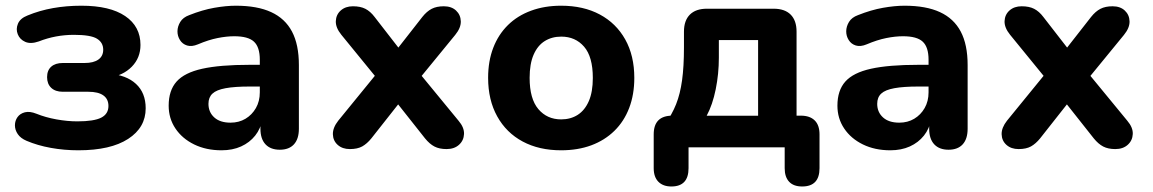

<svg xmlns="http://www.w3.org/2000/svg" viewBox="-20 -521 4079 679"><path d="M257 10.5Q207 10.5 159.9 2Q112.8 -6.5 74 -23Q52.8 -32 42.8 -46.8Q32.8 -61.5 32.8 -77.8Q32.8 -94 41.9 -106.8Q51 -119.5 68.1 -123.9Q85.2 -128.2 108.8 -118.8Q140.8 -105.8 179.6 -98.8Q218.5 -91.8 253.5 -91.8Q312.2 -91.8 337.9 -104.9Q363.5 -118 363.5 -146.2Q363.5 -170.8 345.5 -183.6Q327.5 -196.5 292 -196.5H202Q175.8 -196.5 161.1 -210.4Q146.5 -224.2 146.5 -248.2Q146.5 -272.2 161.1 -285.2Q175.8 -298.2 202 -298.2H279.2Q310.8 -298.2 327.9 -310.4Q345 -322.5 345 -345.2Q345 -370.5 323 -384.1Q301 -397.8 241.5 -397.8Q209 -397.8 178 -392Q147 -386.2 117.2 -374.5Q88.5 -364.5 69.2 -373Q50 -381.5 42.8 -399.9Q35.5 -418.2 43.5 -437.2Q51.5 -456.2 77.2 -466.2Q120.2 -484 167.8 -492.4Q215.2 -500.8 267.8 -500.8Q368.8 -500.8 422.8 -464.1Q476.8 -427.5 476.8 -362Q476.8 -316.5 446.1 -285.1Q415.5 -253.8 363.8 -246V-260.8Q426.8 -256 461 -224.2Q495.2 -192.5 495.2 -138Q495.2 -70 433.2 -29.8Q371.2 10.5 257 10.5Z M763.5 10.5Q709 10.5 666.6 -10.2Q624.2 -31 600.4 -66.6Q576.5 -102.2 576.5 -147.2Q576.5 -201.2 604.5 -232.6Q632.5 -264 695.2 -277.9Q758 -291.8 862.8 -291.8H914.8V-215H863.2Q810.2 -215 777.9 -209.1Q745.5 -203.2 731.4 -190Q717.2 -176.8 717.2 -153.8Q717.2 -124.5 737.6 -105.9Q758 -87.2 795.2 -87.2Q825 -87.2 848.1 -101Q871.2 -114.8 885 -138.9Q898.8 -163 898.8 -194.5V-309.8Q898.8 -354.5 878.2 -373.6Q857.8 -392.8 808.5 -392.8Q781.2 -392.8 749.2 -386.4Q717.2 -380 680 -364.2Q658 -355 641.6 -360.1Q625.2 -365.2 616.4 -379.4Q607.5 -393.5 607.6 -410.5Q607.8 -427.5 617.5 -443.5Q627.2 -459.5 649.2 -467.5Q695.8 -486 737.6 -493.4Q779.5 -500.8 814 -500.8Q890 -500.8 939.1 -478.1Q988.2 -455.5 1012.6 -409.4Q1037 -363.2 1037 -291V-65.8Q1037 -29.8 1019.6 -10.6Q1002.2 8.5 969.5 8.5Q936.8 8.5 918.9 -10.6Q901 -29.8 901 -65.8V-105L908.2 -99.8Q902 -66 882.4 -41.4Q862.8 -16.8 832.6 -3.1Q802.5 10.5 763.5 10.5Z M1217.2 6.2Q1191 6.2 1174.4 -8.5Q1157.8 -23.2 1157.2 -46.4Q1156.8 -69.5 1176.2 -94.2L1332.8 -286.2V-219.5L1187 -398.2Q1166.8 -423.2 1167.6 -446.2Q1168.5 -469.2 1185.1 -484Q1201.8 -498.8 1228 -498.8Q1254.8 -498.8 1272.2 -489.8Q1289.8 -480.8 1304.8 -461L1414.2 -320H1363.2L1473.5 -461Q1489.2 -480.8 1506.6 -489.8Q1524 -498.8 1549.5 -498.8Q1576.8 -498.8 1592.9 -483.6Q1609 -468.5 1609.6 -445.5Q1610.2 -422.5 1589.8 -397.5L1444.5 -220V-285.2L1601.5 -94.2Q1622 -70.2 1621 -47.1Q1620 -24 1603.2 -8.9Q1586.5 6.2 1559.2 6.2Q1533.8 6.2 1516.5 -2.8Q1499.2 -11.8 1483.2 -31.5L1363.2 -183.2H1412.8L1293.2 -31.5Q1278 -12.8 1261 -3.2Q1244 6.2 1217.2 6.2Z M1964.4 10.5Q1886.5 10.5 1828.5 -20.5Q1770.5 -51.5 1738.4 -109.4Q1706.2 -167.3 1706.2 -245.8Q1706.2 -304.8 1724.3 -351.8Q1742.3 -398.8 1776.3 -432.3Q1810.4 -465.8 1858.2 -483.2Q1905.9 -500.8 1964.4 -500.8Q2043.2 -500.8 2101.1 -469.8Q2159 -438.8 2191.1 -381.5Q2223.2 -324.2 2223.2 -245.6Q2223.2 -186.6 2205.1 -139.2Q2187 -91.8 2152.8 -58.3Q2118.6 -24.8 2071 -7.1Q2023.5 10.5 1964.4 10.5ZM1964.5 -98.8Q1998.1 -98.8 2023.2 -114.9Q2048.2 -131 2062.4 -163.5Q2076.5 -196 2076.5 -245.4Q2076.5 -320.2 2045.6 -355.9Q2014.8 -391.5 1964.8 -391.5Q1931.8 -391.5 1906.5 -375.8Q1881.2 -360 1867.1 -327.6Q1853 -295.2 1853 -245.6Q1853 -171.5 1883.9 -135.1Q1914.8 -98.8 1964.5 -98.8Z M2354.2 138.5Q2325 138.5 2308.4 121.8Q2291.8 105 2291.8 73.8V-45.8Q2291.8 -112 2358 -112H2417.8L2331.5 -81.5Q2356.5 -116 2371 -152.5Q2385.5 -189 2392.1 -237.1Q2398.8 -285.2 2398.8 -353.5V-409Q2398.8 -448.5 2419.8 -469.4Q2440.8 -490.2 2480 -490.2H2715.8Q2755.2 -490.2 2776.1 -469.4Q2797 -448.5 2797 -409V-44.2L2729.2 -112H2812Q2844 -112 2861.1 -95.2Q2878.2 -78.5 2878.2 -45.8V73.8Q2878.2 138.5 2816.8 138.5Q2786.5 138.5 2770.8 121.8Q2755 105 2755 73.8V0H2415V73.8Q2415 138.5 2354.2 138.5ZM2479.2 -111.8H2661V-379.2H2522.2V-317Q2522.2 -260 2511.1 -205.2Q2500 -150.5 2479.2 -111.8Z M3128.5 10.5Q3074 10.5 3031.6 -10.2Q2989.2 -31 2965.4 -66.6Q2941.5 -102.2 2941.5 -147.2Q2941.5 -201.2 2969.5 -232.6Q2997.5 -264 3060.2 -277.9Q3123 -291.8 3227.8 -291.8H3279.8V-215H3228.2Q3175.2 -215 3142.9 -209.1Q3110.5 -203.2 3096.4 -190Q3082.2 -176.8 3082.2 -153.8Q3082.2 -124.5 3102.6 -105.9Q3123 -87.2 3160.2 -87.2Q3190 -87.2 3213.1 -101Q3236.2 -114.8 3250 -138.9Q3263.8 -163 3263.8 -194.5V-309.8Q3263.8 -354.5 3243.2 -373.6Q3222.8 -392.8 3173.5 -392.8Q3146.2 -392.8 3114.2 -386.4Q3082.2 -380 3045 -364.2Q3023 -355 3006.6 -360.1Q2990.2 -365.2 2981.4 -379.4Q2972.5 -393.5 2972.6 -410.5Q2972.8 -427.5 2982.5 -443.5Q2992.2 -459.5 3014.2 -467.5Q3060.8 -486 3102.6 -493.4Q3144.5 -500.8 3179 -500.8Q3255 -500.8 3304.1 -478.1Q3353.2 -455.5 3377.6 -409.4Q3402 -363.2 3402 -291V-65.8Q3402 -29.8 3384.6 -10.6Q3367.2 8.5 3334.5 8.5Q3301.8 8.5 3283.9 -10.6Q3266 -29.8 3266 -65.8V-105L3273.2 -99.8Q3267 -66 3247.4 -41.4Q3227.8 -16.8 3197.6 -3.1Q3167.5 10.5 3128.5 10.5Z M3582.2 6.2Q3556 6.2 3539.4 -8.5Q3522.8 -23.2 3522.2 -46.4Q3521.8 -69.5 3541.2 -94.2L3697.8 -286.2V-219.5L3552 -398.2Q3531.8 -423.2 3532.6 -446.2Q3533.5 -469.2 3550.1 -484Q3566.8 -498.8 3593 -498.8Q3619.8 -498.8 3637.2 -489.8Q3654.8 -480.8 3669.8 -461L3779.2 -320H3728.2L3838.5 -461Q3854.2 -480.8 3871.6 -489.8Q3889 -498.8 3914.5 -498.8Q3941.8 -498.8 3957.9 -483.6Q3974 -468.5 3974.6 -445.5Q3975.2 -422.5 3954.8 -397.5L3809.5 -220V-285.2L3966.5 -94.2Q3987 -70.2 3986 -47.1Q3985 -24 3968.2 -8.9Q3951.5 6.2 3924.2 6.2Q3898.8 6.2 3881.5 -2.8Q3864.2 -11.8 3848.2 -31.5L3728.2 -183.2H3777.8L3658.2 -31.5Q3643 -12.8 3626 -3.2Q3609 6.2 3582.2 6.2Z"/></svg>

Font: Nunito ExtraLight
Style: Regular
Weight: 200
Designer: Vernon Adams
Foundry: Vernon Adams
Version: Version 3.602;April 4, 2023;FontCreator 14.0.0.2856 64-bit